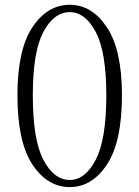

<svg xmlns="http://www.w3.org/2000/svg" viewBox="-20 -757 572 791"><path d="M115.2 -364.3Q115.2 -181.6 158.7 -98.6Q202.1 -15.6 267.6 -15.6Q331.1 -15.6 374.5 -99.1Q418 -182.6 418 -364.3Q418 -543 374.5 -625Q331.1 -707 267.6 -707Q202.1 -707 158.7 -625.5Q115.2 -543.9 115.2 -364.3ZM267.6 -737.3Q358.4 -737.3 420.4 -644.5Q482.4 -551.8 482.4 -364.3Q482.4 -172.9 420.9 -79.6Q359.4 13.7 267.6 13.7Q174.8 13.7 113.3 -79.6Q51.8 -172.9 51.8 -364.3Q51.8 -551.8 113.3 -644.5Q174.8 -737.3 267.6 -737.3Z"/></svg>

Font: GenYoMin TW TTF ExtraLight
Style: Regular
Weight: 250
Version: Version 1.300